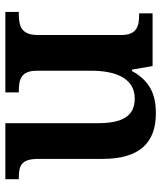

<svg xmlns="http://www.w3.org/2000/svg" viewBox="36 -624 588 699"><g transform="rotate(90 329.5 -274.0)"><path d="M23 0H316V-49H311C267 -49 237 -58 237 -115V-313C237 -397 262 -471 338 -471C406 -471 428 -421 428 -335V0H632V-49H627C582 -49 558 -58 558 -120V-354C558 -490 498 -548 392 -548C320 -548 273 -524 238 -461H233L220 -536H28V-487H33C77 -487 107 -478 107 -421V-119C107 -58 75 -49 30 -49H23Z"/></g></svg>

Font: Noto Serif Georgian SemiBold
Style: Regular
Weight: 600
Designer: Monotype Design Team, Akaki Razmadze
Foundry: Google LLC
Version: Version 2.003